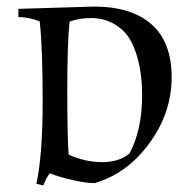

<svg xmlns="http://www.w3.org/2000/svg" viewBox="-20 -546 579 585"><path d="M36 -519 266 -526Q380 -526 441.5 -472Q503 -418 503 -310.5Q503 -203 435.5 -110Q368 -17 268 12Q242 12 200.5 2.5Q159 -7 132 -18Q121 -5 112 19L91 14Q110 -75 110 -237.5Q110 -400 101 -481Q67 -494 36 -494ZM192 -480Q185 -415 185 -272.5Q185 -130 189 -75Q239 -52 291.5 -52Q344 -52 375 -79Q413 -151 413 -256Q413 -354 380 -419Q362 -453 329.5 -472Q297 -491 258.5 -491Q220 -491 192 -480Z"/></svg>

Font: Almendra SC
Style: Regular
Weight: 400
Designer: Ana Sanfelippo
Foundry: Ana Sanfelippo
Version: Version 1.002